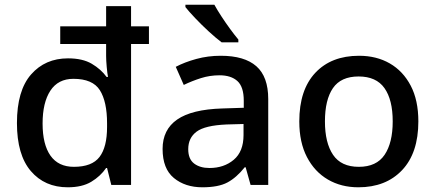

<svg xmlns="http://www.w3.org/2000/svg" viewBox="-20 -879 1849 816"><path d="M268 -83Q170 -83 111 -152Q52 -221 52 -356Q52 -494 112 -562.5Q172 -631 269 -631Q331 -631 370 -608Q409 -585 433 -552H439Q436 -567 433.5 -595Q431 -623 431 -641V-692H236V-767H431V-853H537V-767H613V-692H537V-93H453L435 -165H431Q407 -130 368 -106.5Q329 -83 268 -83ZM294 -170Q371 -170 403 -212Q435 -254 435 -339V-355Q435 -447 404.5 -495.5Q374 -544 292 -544Q227 -544 194 -493.5Q161 -443 161 -354Q161 -265 194.5 -217.5Q228 -170 294 -170Z M918 -642Q1019 -642 1069.5 -597.5Q1120 -553 1120 -458V-93H1045L1024 -168H1020Q985 -124 946.5 -103.5Q908 -83 840 -83Q767 -83 719 -122.5Q671 -162 671 -246Q671 -328 733 -371Q795 -414 924 -418L1016 -421V-451Q1016 -510 989 -534.5Q962 -559 913 -559Q872 -559 834 -547Q796 -535 761 -518L727 -595Q765 -615 814.5 -628.5Q864 -642 918 -642ZM943 -350Q851 -346 815.5 -319.5Q780 -293 780 -245Q780 -203 805 -184Q830 -165 870 -165Q932 -165 973.5 -200Q1015 -235 1015 -305V-352ZM891 -859Q903 -837 921 -809.5Q939 -782 958 -756Q977 -730 993 -711V-699H922Q898 -717 867.5 -745Q837 -773 809.5 -802Q782 -831 768 -849V-859Z M1758 -363Q1758 -229 1689 -156Q1620 -83 1503 -83Q1430 -83 1373.5 -116Q1317 -149 1284.5 -211.5Q1252 -274 1252 -363Q1252 -497 1320 -569.5Q1388 -642 1506 -642Q1580 -642 1636.5 -609.5Q1693 -577 1725.5 -515Q1758 -453 1758 -363ZM1361 -363Q1361 -272 1395.5 -221Q1430 -170 1505 -170Q1580 -170 1614.5 -221Q1649 -272 1649 -363Q1649 -455 1614 -504.5Q1579 -554 1504 -554Q1429 -554 1395 -504.5Q1361 -455 1361 -363Z"/></svg>

Font: Noto Sans Kannada UI Medium
Style: Regular
Weight: 500
Designer: Jelle Bosma - Monotype Design Team
Foundry: Monotype Imaging Inc.
Version: Version 2.005; ttfautohint (v1.8.4.7-5d5b)